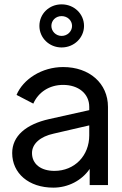

<svg xmlns="http://www.w3.org/2000/svg" viewBox="-20 -850 562 882"><path d="M263 -632C206 -632 161 -676 161 -731C161 -786 205 -830 263 -830C321 -830 366 -786 366 -731C366 -677 321 -632 263 -632ZM263 -776C236 -776 216 -756 216 -731C216 -706 237 -685 263 -685C290 -685 311 -706 311 -731C311 -756 290 -776 263 -776ZM270 -542C391 -542 476 -467 476 -359C476 -359 476 0 476 0C476 0 392 0 392 0C392 0 392 -74 392 -74C356 -21 293 12 225 12C112 12 36 -54 36 -147C36 -225 99 -279 206 -303C206 -303 390 -344 390 -344C390 -344 390 -359 390 -359C390 -420 340 -460 270 -460C206 -460 156 -426 133 -374C133 -374 56 -414 56 -414C86 -486 172 -542 270 -542ZM230 -65C323 -65 390 -135 390 -228C390 -228 390 -274 390 -274C390 -274 226 -236 226 -236C166 -223 127 -190 127 -147C127 -97 167 -65 230 -65Z"/></svg>

Font: Preevio_Regular
Style: Regular
Weight: 500
Designer: Gumpita Rahayu
Foundry: Tokotype Studio
Version: ""